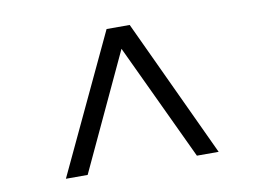

<svg xmlns="http://www.w3.org/2000/svg" viewBox="-56 -767 812 599"><g transform="rotate(-10 350.0 -467.0)"><path d="M107.9 -248 314 -686H387.2L591.8 -248H522.9L349.1 -617.2L176.8 -248Z"/></g></svg>

Font: Archivo Expanded Light
Style: Regular
Weight: 300
Width: 7
Designer: Hector Gatti
Foundry: Omnibus-Type
Version: Version 2.001